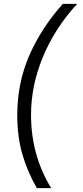

<svg xmlns="http://www.w3.org/2000/svg" viewBox="-20 -874 430 990"><path d="M69 -280Q69 -446 131 -588Q193 -730 304 -854H378Q264 -731 202 -582Q140 -433 140 -283Q140 -73 244 96H170Q122 13 95.5 -78Q69 -169 69 -280Z"/></svg>

Font: Krub
Style: Italic
Weight: 400
Italic angle: -8°
Designer: Ekaluck Peanpanawate
Foundry: Cadson Demak Co.,Ltd.
Version: Version 1.000; ttfautohint (v1.6)